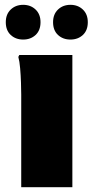

<svg xmlns="http://www.w3.org/2000/svg" viewBox="-20 -776 388 796"><path d="M68 0V-384Q68 -404 67 -434Q66 -464 63.5 -493Q61 -522 56 -540L60 -548H280V0ZM272 -612Q241 -612 220.5 -631Q200 -650 200 -684Q200 -717 220.5 -736.5Q241 -756 272 -756Q303 -756 323.5 -736.5Q344 -717 344 -684Q344 -650 323.5 -631Q303 -612 272 -612ZM76 -612Q45 -612 24.5 -631Q4 -650 4 -684Q4 -717 24.5 -736.5Q45 -756 76 -756Q107 -756 127.5 -736.5Q148 -717 148 -684Q148 -650 127.5 -631Q107 -612 76 -612Z"/></svg>

Font: Kufam Black
Style: Regular
Weight: 900
Designer: Wael Morcos, Artur Schmal
Foundry: Original Type
Version: Version 1.301; ttfautohint (v1.8.3)